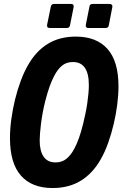

<svg xmlns="http://www.w3.org/2000/svg" viewBox="-20 -925 642 959"><path d="M228 -785.2Q220.2 -785.2 217 -789.6Q213.9 -793.9 215.3 -801.3L233.9 -892.1Q236.8 -905.3 249.5 -905.3H335Q342.8 -905.3 345.9 -900.9Q349.1 -896.5 347.7 -889.2L329.6 -798.3Q327.1 -785.2 314 -785.2ZM421.4 -785.2Q413.6 -785.2 410.4 -789.6Q407.2 -793.9 408.7 -801.3L426.8 -892.1Q428.7 -905.3 442.4 -905.3H527.8Q535.2 -905.3 538.8 -900.9Q542.5 -896.5 541 -889.2L523.4 -798.3Q521 -785.2 507.8 -785.2ZM242.7 14.2Q139.2 14.2 84.5 -47.9Q29.8 -109.9 29.8 -235.4Q29.8 -280.3 36.6 -330.3Q43.5 -380.4 55.4 -429Q67.4 -477.5 84 -522Q100.6 -566.4 120.1 -600.1Q160.2 -670.4 219.2 -706.3Q278.3 -742.2 358.9 -742.2Q461.9 -742.2 516.8 -680.7Q571.8 -619.1 571.8 -493.7Q571.8 -452.1 565.7 -403.6Q559.6 -355 548.1 -306.2Q536.6 -257.3 520.3 -211.4Q503.9 -165.5 482.9 -128.9Q442.9 -58.6 383.3 -22.2Q323.7 14.2 242.7 14.2ZM257.8 -113.8Q288.6 -113.8 310.8 -131.1Q333 -148.4 351.1 -182.1Q363.3 -204.6 374.3 -235.4Q385.3 -266.1 395.5 -307.6Q401.4 -332 406.7 -357.7Q412.1 -383.3 415.8 -408.4Q419.4 -433.6 421.6 -457Q423.8 -480.5 423.8 -500Q423.8 -615.2 344.2 -615.2Q312.5 -615.2 290.5 -597.7Q268.6 -580.1 251 -546.4Q239.7 -525.4 228.5 -494.9Q217.3 -464.4 206.1 -420.4Q198.7 -391.1 193.4 -362.3Q188 -333.5 184.8 -307.4Q181.6 -281.2 179.9 -259.8Q178.2 -238.3 178.2 -223.6Q178.2 -171.4 197.8 -142.6Q217.3 -113.8 257.8 -113.8Z"/></svg>

Font: Hack
Style: Bold Italic
Weight: 700
Italic angle: -11°
Monospace: yes
Designer: Christopher Simpkins
Foundry: Christopher Simpkins
Version: Version 2.017; ttfautohint (v1.4.1) -l 4 -r 80 -G 350 -x 0 -